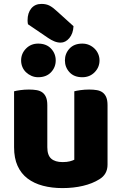

<svg xmlns="http://www.w3.org/2000/svg" viewBox="-20 -946 622 982"><path d="M123 -822Q121 -832 121 -842Q121 -880 140 -903Q159 -926 192 -926Q217 -926 234.5 -916.5Q252 -907 272 -888L356 -812Q354 -774 334.5 -751Q315 -728 290 -728Q274 -728 258 -734.5Q242 -741 226 -752ZM52 -479Q62 -482 83.5 -485Q105 -488 128 -488Q150 -488 167.5 -485Q185 -482 197 -473Q209 -464 215.5 -448.5Q222 -433 222 -408V-193Q222 -152 242 -134.5Q262 -117 300 -117Q323 -117 337.5 -121Q352 -125 360 -129V-479Q370 -482 391.5 -485Q413 -488 436 -488Q458 -488 475.5 -485Q493 -482 505 -473Q517 -464 523.5 -448.5Q530 -433 530 -408V-104Q530 -54 488 -29Q453 -7 404.5 4.5Q356 16 299 16Q245 16 199.5 4Q154 -8 121 -33Q88 -58 70 -97.5Q52 -137 52 -193ZM88 -637Q88 -672 113 -697.5Q138 -723 175 -723Q217 -723 241 -697.5Q265 -672 265 -637Q265 -602 241 -576.5Q217 -551 175 -551Q157 -551 141 -558Q125 -565 113 -576.5Q101 -588 94.5 -603.5Q88 -619 88 -637ZM312 -637Q312 -672 335.5 -697.5Q359 -723 401 -723Q420 -723 436 -716Q452 -709 464 -697Q476 -685 482.5 -669.5Q489 -654 489 -637Q489 -602 464 -576.5Q439 -551 401 -551Q359 -551 335.5 -576.5Q312 -602 312 -637Z"/></svg>

Font: Baloo Bhai
Style: Regular
Weight: 400
Designer: Supriya Tembe, Noopur Datye and Ek Type
Foundry: Ek Type
Version: Version 1.100;PS 1.000;hotconv 1.0.88;makeotf.lib2.5.647800;